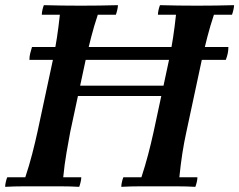

<svg xmlns="http://www.w3.org/2000/svg" viewBox="-22 -722 927 744"><path d="M853 -490H92Q92 -503 95 -515Q98 -527 102 -540H863Q863 -527 860.5 -515Q858 -503 853 -490ZM448 2Q448 -6 450.5 -17Q453 -28 456 -35H526Q541 -81 552 -123Q563 -165 573 -210L633 -490Q642 -533 648.5 -575.5Q655 -618 660 -665H590Q590 -673 592.5 -684Q595 -695 598 -702Q632 -701 669.5 -700.5Q707 -700 741 -700Q776 -700 813 -700.5Q850 -701 885 -702Q885 -695 882.5 -684Q880 -673 877 -665H807Q792 -620 781.5 -579Q771 -538 760 -490L700 -210Q691 -169 684.5 -127Q678 -85 673 -35H743Q743 -27 740.5 -16.5Q738 -6 735 2Q701 0 663.5 0Q626 0 592 0Q558 0 520.5 0Q483 0 448 2ZM-2 2Q-2 -6 0.5 -17Q3 -28 6 -35H76Q91 -80 102.5 -124.5Q114 -169 123 -210L183 -490Q192 -533 198.5 -575.5Q205 -618 210 -665H140Q140 -673 142.5 -684Q145 -695 148 -702Q182 -701 219.5 -700.5Q257 -700 291 -700Q326 -700 363 -700.5Q400 -701 435 -702Q435 -695 432.5 -684Q430 -673 427 -665H357Q342 -620 331.5 -579Q321 -538 310 -490L250 -210Q243 -172 235.5 -129Q228 -86 223 -35H293Q293 -28 290.5 -17Q288 -6 285 2Q251 0 214 0Q177 0 142 0Q108 0 70.5 0Q33 0 -2 2ZM203 -350 211 -390H655L647 -350Z"/></svg>

Font: Poltawski Nowy Medium
Style: Italic
Weight: 500
Italic angle: -12°
Version: Version 1.001;gftools[0.9.25]